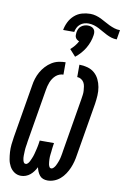

<svg xmlns="http://www.w3.org/2000/svg" viewBox="-111 -1122 781 1193"><g transform="rotate(10 279.0 -525.0)"><path d="M276 8Q261 8 248 3Q235 -2 226.5 -12.5Q218 -23 212.5 -36Q207 -49 204 -63Q197 -49 187.5 -36Q178 -23 166 -13Q154 -3 139 2.5Q124 8 109 8Q85 8 66.5 -4.5Q48 -17 37 -37Q26 -57 22 -79.5Q18 -102 16.5 -125.5Q15 -149 17.5 -173.5Q20 -198 24 -222L80 -556Q83 -578 90 -600.5Q97 -623 108.5 -643.5Q120 -664 136.5 -682Q153 -700 173 -712.5Q193 -725 215.5 -730Q238 -735 260 -735V-657Q247 -657 234.5 -652Q222 -647 212 -638Q202 -629 194.5 -617.5Q187 -606 182 -593.5Q177 -581 174 -568.5Q171 -556 169 -544L113 -209Q112 -201 111 -193.5Q110 -186 108.5 -178.5Q107 -171 106.5 -163.5Q106 -156 105.5 -148.5Q105 -141 105 -133.5Q105 -126 104.5 -119Q104 -112 105 -104.5Q106 -97 107.5 -90Q109 -83 113 -76.5Q117 -70 125 -70Q133 -70 139.5 -77.5Q146 -85 149.5 -92.5Q153 -100 156.5 -108Q160 -116 163 -124Q166 -132 168 -140Q170 -148 172 -156Q174 -164 176 -172Q178 -180 179.5 -188Q181 -196 182.5 -204Q184 -212 185 -221L186 -228H276L275 -221Q274 -212 272.5 -204Q271 -196 270.5 -188Q270 -180 269 -172Q268 -164 267 -156Q266 -148 265.5 -139.5Q265 -131 265.5 -123.5Q266 -116 266.5 -108Q267 -100 268.5 -92.5Q270 -85 274 -77.5Q278 -70 286 -70Q294 -70 301 -77.5Q308 -85 312 -92.5Q316 -100 319.5 -108.5Q323 -117 326 -125Q329 -133 331 -141.5Q333 -150 334.5 -158Q336 -166 337.5 -174.5Q339 -183 340 -191L396 -526Q398 -540 400 -553.5Q402 -567 401 -580.5Q400 -594 398 -607.5Q396 -621 389.5 -632Q383 -643 371.5 -650Q360 -657 347 -657V-735Q373 -735 398.5 -728Q424 -721 442.5 -705Q461 -689 472 -666.5Q483 -644 487.5 -618.5Q492 -593 490.5 -566.5Q489 -540 485 -513L429 -179Q426 -158 420.5 -137Q415 -116 406.5 -96Q398 -76 385.5 -57Q373 -38 356 -23Q339 -8 318 0Q297 8 276 8ZM210 -930Q214 -955 226.5 -980.5Q239 -1006 260 -1024.5Q281 -1043 307 -1050.5Q333 -1058 359 -1058Q378 -1058 395.5 -1053Q413 -1048 428.5 -1040.5Q444 -1033 458.5 -1024.5Q473 -1016 489 -1008.5Q505 -1001 522 -995.5Q539 -990 558 -990L548 -930Q530 -930 514 -935Q498 -940 483 -947.5Q468 -955 453.5 -963.5Q439 -972 424.5 -979.5Q410 -987 393.5 -992Q377 -997 359 -997Q345 -997 331.5 -993Q318 -989 306.5 -979.5Q295 -970 288.5 -956.5Q282 -943 280 -930ZM312 -779 274 -821Q288 -833 300 -847.5Q312 -862 320 -878Q313 -880 306.5 -885Q300 -890 296.5 -897Q293 -904 293 -912.5Q293 -921 294 -930Q296 -941 300.5 -951.5Q305 -962 314.5 -969.5Q324 -977 335 -980.5Q346 -984 357 -984Q368 -984 378 -980.5Q388 -977 394.5 -969.5Q401 -962 402.5 -951.5Q404 -941 402 -930Q399 -909 391.5 -888Q384 -867 372.5 -847.5Q361 -828 345.5 -810.5Q330 -793 312 -779Z"/></g></svg>

Font: Iosevka Term Curly SmBd Obl
Style: Regular
Weight: 600
Italic angle: -9°
Designer: Belleve Invis
Foundry: Belleve Invis
Version: Version 32.3.0